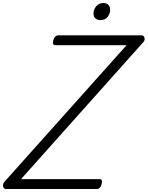

<svg xmlns="http://www.w3.org/2000/svg" viewBox="-73 -1251 978 1271"><path d="M-34 0Q-43 0 -48.5 -7.5Q-54 -15 -53 -26.5Q-52 -38 -44 -47L765 -952H293Q282 -952 278.5 -960Q275 -968 280 -985Q285 -1001 293 -1009Q301 -1017 311 -1017H865Q879 -1017 883.5 -1000.5Q888 -984 874 -970L66 -65H587Q598 -65 601 -57Q604 -49 600 -33Q596 -17 588 -8.5Q580 0 569 0ZM591 -1118Q572 -1118 559 -1129Q546 -1140 546 -1163Q546 -1187 563.5 -1209Q581 -1231 612 -1231Q630 -1231 643 -1220Q656 -1209 656 -1187Q656 -1161 640 -1139.5Q624 -1118 591 -1118Z"/></svg>

Font: Playwrite CO Light
Style: Regular
Weight: 300
Version: Version 1.002